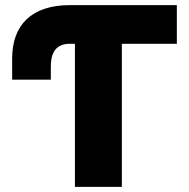

<svg xmlns="http://www.w3.org/2000/svg" viewBox="-20 -727 734 747"><path d="M668 -707H251C103.5 -707 27.3 -629.9 27.3 -500V-417H177.7V-466.8C177.7 -510.7 189.5 -556.6 251 -556.6H271.5V0H454.1V-556.6H668Z"/></svg>

Font: Pretendard Black
Style: Regular
Weight: 900
Designer: Base glyphs from Inter by Rasmus Andersson; Hangeul glyphs from Noto Sans CJK(Source Han Sans) by Jang Soo-young and Kan
Foundry: Kil Hyung-jin
Version: Version 1.309;Glyphs 3.2 (3225)